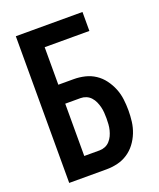

<svg xmlns="http://www.w3.org/2000/svg" viewBox="-137 -820 749 904"><g transform="rotate(-20 237.5 -367.5)"><path d="M52 0V-735H386V-640H162V-452H239Q267 -452 294.5 -445.5Q322 -439 345.5 -423.5Q369 -408 386 -385Q403 -362 413.5 -336Q424 -310 427.5 -282Q431 -254 431 -226Q431 -198 427.5 -170Q424 -142 413.5 -115.5Q403 -89 386 -66.5Q369 -44 345.5 -28.5Q322 -13 294.5 -6.5Q267 0 239 0ZM239 -95Q253 -95 266.5 -100.5Q280 -106 290 -117Q300 -128 306 -141Q312 -154 315.5 -168Q319 -182 320 -196.5Q321 -211 321 -226Q321 -240 320 -254.5Q319 -269 315.5 -283Q312 -297 306 -310.5Q300 -324 290 -335Q280 -346 266.5 -351.5Q253 -357 239 -357H162V-95Z"/></g></svg>

Font: Iosevka QP
Style: Bold
Weight: 700
Designer: Belleve Invis
Foundry: Belleve Invis
Version: Version 20.0.0; ttfautohint (v1.8.4)